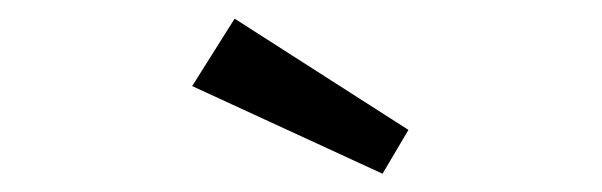

<svg xmlns="http://www.w3.org/2000/svg" viewBox="-20 -827 655 209"><path d="M396.4 -637.9 189.2 -733.3 235.4 -806.7 424.6 -685.6Z"/></svg>

Font: FiraCode Nerd Font
Style: Regular
Weight: 400
Designer: Carrois Corporate, Edenspiekermann AG, Nikita Prokopov
Foundry: Carrois Corporate, Edenspiekermann AG, Nikita Prokopov
Version: Version 6.002;Nerd Fonts 2.2.2